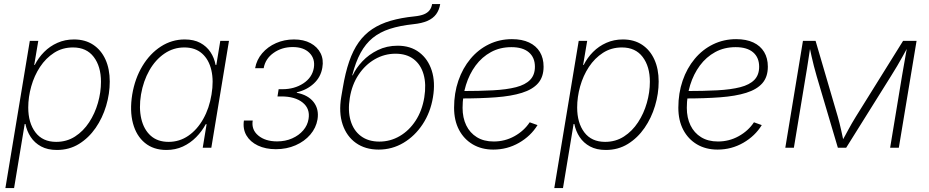

<svg xmlns="http://www.w3.org/2000/svg" viewBox="-20 -748 4701 972"><path d="M7.3 204.1 130.9 -541H173.8L153.3 -419.4H156.2Q174.3 -455.6 203.4 -484.9Q232.4 -514.2 270.8 -531.2Q309.1 -548.3 354.5 -548.3Q411.1 -548.3 451.7 -521.5Q492.2 -494.6 513.9 -446.8Q535.6 -398.9 535.6 -335Q535.6 -273.4 517.3 -212.2Q499 -150.9 464.1 -100.3Q429.2 -49.8 379.9 -19.3Q330.6 11.2 268.1 11.2Q221.2 11.2 188.2 -6.6Q155.3 -24.4 135.5 -54.4Q115.7 -84.5 108.9 -120.1H105L51.3 204.1ZM264.6 -29.8Q317.9 -29.8 359.9 -56.9Q401.9 -84 431.2 -128.7Q460.4 -173.3 475.8 -227.1Q491.2 -280.8 491.2 -334Q491.2 -411.6 454.6 -459.7Q418 -507.8 349.6 -507.8Q295.9 -507.8 253.9 -480.7Q211.9 -453.6 182.6 -409.2Q153.3 -364.7 138.2 -310.8Q123 -256.8 123 -203.6Q123 -126 159.4 -77.9Q195.8 -29.8 264.6 -29.8Z M822.3 11.2Q756.8 11.2 713.4 -24.7Q669.9 -60.5 653.1 -123.8Q636.2 -187 649.4 -269.5Q663.1 -351.1 701.2 -414.1Q739.3 -477.1 794.7 -512.7Q850.1 -548.3 915 -548.3Q961.4 -548.3 993.7 -531Q1025.9 -513.7 1045.4 -484.4Q1064.9 -455.1 1071.3 -419.4H1075.2L1095.2 -541H1139.2L1049.8 0H1006.3L1025.9 -119.1H1021.5Q1002.4 -83.5 973.1 -53.7Q943.8 -23.9 906 -6.3Q868.2 11.2 822.3 11.2ZM833.5 -29.8Q888.7 -29.8 933.6 -60.8Q978.5 -91.8 1009 -146Q1039.6 -200.2 1050.8 -269.5Q1062.5 -338.9 1050 -392.6Q1037.6 -446.3 1002.9 -477.1Q968.3 -507.8 913.1 -507.8Q857.9 -507.8 812.3 -476.6Q766.6 -445.3 736.1 -391.6Q705.6 -337.9 693.8 -269.5Q682.6 -201.2 695.3 -146.7Q708 -92.3 742.9 -61Q777.8 -29.8 833.5 -29.8Z M1376.5 7.3Q1324.7 7.3 1285.6 -11.2Q1246.6 -29.8 1227.5 -62.5Q1208.5 -95.2 1214.8 -137.7H1259.3Q1252 -91.3 1287.6 -61.8Q1323.2 -32.2 1382.8 -32.2Q1424.8 -32.2 1459 -47.4Q1493.2 -62.5 1515.1 -88.1Q1537.1 -113.8 1542 -145.5Q1550.8 -197.8 1512.2 -228.8Q1473.6 -259.8 1404.3 -259.8H1384.8L1390.6 -296.4H1409.7Q1470.7 -296.4 1515.6 -325.9Q1560.5 -355.5 1568.8 -404.3Q1576.2 -450.7 1546.6 -480.2Q1517.1 -509.8 1461.9 -509.8Q1406.7 -509.8 1365 -480.2Q1323.2 -450.7 1314.9 -402.8H1271.5Q1279.3 -445.8 1307.4 -478.5Q1335.4 -511.2 1377.4 -529.8Q1419.4 -548.3 1468.3 -548.3Q1517.6 -548.3 1552.2 -529.5Q1586.9 -510.7 1603 -478.5Q1619.1 -446.3 1611.8 -405.3Q1604 -357.9 1568.8 -325.2Q1533.7 -292.5 1482.9 -280.8L1482.4 -278.3Q1540 -267.1 1567.9 -231Q1595.7 -194.8 1587.4 -143.6Q1580.1 -100.6 1550.8 -66.4Q1521.5 -32.2 1476.3 -12.5Q1431.2 7.3 1376.5 7.3Z M1897 9.3Q1829.1 9.3 1782 -24.2Q1734.9 -57.6 1714.6 -117.7Q1694.3 -177.7 1707.5 -257.3L1715.3 -302.7Q1728 -379.4 1747.6 -436.3Q1767.1 -493.2 1795.9 -533.7Q1824.7 -574.2 1864.7 -600.8Q1904.8 -627.4 1957.5 -642.8Q2010.3 -658.2 2077.6 -665Q2107.4 -668 2126 -675.5Q2144.5 -683.1 2154.5 -696Q2164.6 -709 2167.5 -727.5H2208.5Q2203.6 -697.3 2188 -676Q2172.4 -654.8 2144 -642.3Q2115.7 -629.9 2072.3 -625.5Q2003.9 -618.2 1953.4 -601.8Q1902.8 -585.4 1866.7 -555.9Q1830.6 -526.4 1805.4 -480.2Q1780.3 -434.1 1763.2 -366.7H1765.6Q1782.2 -403.3 1814.7 -437.7Q1847.2 -472.2 1892.6 -494.4Q1938 -516.6 1993.2 -516.6Q2058.1 -516.6 2102.5 -482.9Q2147 -449.2 2165.8 -390.6Q2184.6 -332 2171.9 -255.9Q2159.2 -178.7 2119.6 -118.9Q2080.1 -59.1 2022.5 -24.9Q1964.8 9.3 1897 9.3ZM1900.4 -31.2Q1956.1 -31.2 2003.7 -59.1Q2051.3 -86.9 2084 -137Q2116.7 -187 2127.9 -254.4Q2138.7 -321.3 2124.5 -371.1Q2110.4 -420.9 2074.2 -448.5Q2038.1 -476.1 1982.4 -476.1Q1926.3 -476.1 1877.4 -448Q1828.6 -419.9 1795.2 -369.6Q1761.7 -319.3 1751 -252.9Q1740.2 -187.5 1754.9 -137.5Q1769.5 -87.4 1806.9 -59.3Q1844.2 -31.2 1900.4 -31.2Z M2477.5 9.3Q2418 9.3 2373.3 -17.1Q2328.6 -43.5 2303.7 -90.8Q2278.8 -138.2 2278.8 -202.6Q2278.8 -276.4 2300.5 -339.6Q2322.3 -402.8 2361.8 -450.2Q2401.4 -497.6 2455.1 -523.7Q2508.8 -549.8 2571.8 -549.8Q2622.6 -549.8 2658.4 -533Q2694.3 -516.1 2713.1 -484.9Q2731.9 -453.6 2731.9 -410.6Q2731.9 -358.4 2704.1 -326.7Q2676.3 -294.9 2622.3 -278.1Q2568.4 -261.2 2490.2 -255.4Q2412.1 -249.5 2311.5 -249.5L2315.4 -287.1Q2406.2 -287.1 2475.6 -290.8Q2544.9 -294.4 2592.3 -306.6Q2639.6 -318.8 2663.8 -343.8Q2688 -368.7 2688 -410.2Q2688 -457 2657.2 -483.2Q2626.5 -509.3 2568.8 -509.3Q2511.2 -509.3 2465.6 -484.4Q2419.9 -459.5 2387.9 -416.3Q2356 -373 2338.9 -317.9Q2321.8 -262.7 2321.8 -202.1Q2321.8 -151.9 2340.3 -113.5Q2358.9 -75.2 2394 -53.5Q2429.2 -31.7 2479.5 -31.7Q2536.1 -31.7 2584.5 -58.6Q2632.8 -85.4 2661.6 -128.9L2701.2 -114.7Q2667.5 -59.6 2607.7 -25.1Q2547.9 9.3 2477.5 9.3Z M2786.1 204.1 2909.7 -541H2952.6L2932.1 -419.4H2935.1Q2953.1 -455.6 2982.2 -484.9Q3011.2 -514.2 3049.6 -531.2Q3087.9 -548.3 3133.3 -548.3Q3189.9 -548.3 3230.5 -521.5Q3271 -494.6 3292.7 -446.8Q3314.5 -398.9 3314.5 -335Q3314.5 -273.4 3296.1 -212.2Q3277.8 -150.9 3242.9 -100.3Q3208 -49.8 3158.7 -19.3Q3109.4 11.2 3046.9 11.2Q3000 11.2 2967 -6.6Q2934.1 -24.4 2914.3 -54.4Q2894.5 -84.5 2887.7 -120.1H2883.8L2830.1 204.1ZM3043.5 -29.8Q3096.7 -29.8 3138.7 -56.9Q3180.7 -84 3210 -128.7Q3239.3 -173.3 3254.6 -227.1Q3270 -280.8 3270 -334Q3270 -411.6 3233.4 -459.7Q3196.8 -507.8 3128.4 -507.8Q3074.7 -507.8 3032.7 -480.7Q2990.7 -453.6 2961.4 -409.2Q2932.1 -364.7 2917 -310.8Q2901.9 -256.8 2901.9 -203.6Q2901.9 -126 2938.2 -77.9Q2974.6 -29.8 3043.5 -29.8Z M3612.8 9.3Q3553.2 9.3 3508.5 -17.1Q3463.9 -43.5 3439 -90.8Q3414.1 -138.2 3414.1 -202.6Q3414.1 -276.4 3435.8 -339.6Q3457.5 -402.8 3497.1 -450.2Q3536.6 -497.6 3590.3 -523.7Q3644 -549.8 3707 -549.8Q3757.8 -549.8 3793.7 -533Q3829.6 -516.1 3848.4 -484.9Q3867.2 -453.6 3867.2 -410.6Q3867.2 -358.4 3839.4 -326.7Q3811.5 -294.9 3757.6 -278.1Q3703.6 -261.2 3625.5 -255.4Q3547.4 -249.5 3446.8 -249.5L3450.7 -287.1Q3541.5 -287.1 3610.8 -290.8Q3680.2 -294.4 3727.5 -306.6Q3774.9 -318.8 3799.1 -343.8Q3823.2 -368.7 3823.2 -410.2Q3823.2 -457 3792.5 -483.2Q3761.7 -509.3 3704.1 -509.3Q3646.5 -509.3 3600.8 -484.4Q3555.2 -459.5 3523.2 -416.3Q3491.2 -373 3474.1 -317.9Q3457 -262.7 3457 -202.1Q3457 -151.9 3475.6 -113.5Q3494.1 -75.2 3529.3 -53.5Q3564.5 -31.7 3614.7 -31.7Q3671.4 -31.7 3719.7 -58.6Q3768.1 -85.4 3796.9 -128.9L3836.4 -114.7Q3802.7 -59.6 3742.9 -25.1Q3683.1 9.3 3612.8 9.3Z M3955.6 0 4044.9 -541H4108.9L4221.2 -157.7Q4226.1 -140.6 4230.2 -124Q4234.4 -107.4 4237.8 -91.8Q4241.2 -76.2 4244.6 -60.8Q4248 -45.4 4251 -30.8H4241.2Q4250 -45.9 4258.3 -61.3Q4266.6 -76.7 4275.1 -92.3Q4283.7 -107.9 4293 -124.3Q4302.2 -140.6 4313 -157.7L4551.8 -541H4620.1L4530.3 0H4486.3L4545.9 -360.4Q4549.3 -379.9 4552.7 -399.7Q4556.2 -419.4 4559.6 -439Q4563 -458.5 4566.4 -478Q4569.8 -497.6 4573.2 -516.1H4579.1Q4564.5 -489.3 4550.5 -464.1Q4536.6 -439 4522 -414.1Q4507.3 -389.2 4489.7 -361.3L4263.7 0H4221.7L4114.7 -361.3Q4106.9 -389.2 4100.3 -413.8Q4093.8 -438.5 4088.4 -463.6Q4083 -488.8 4077.1 -516.1H4083Q4080.1 -496.6 4077.1 -477.3Q4074.2 -458 4071.3 -439Q4068.4 -419.9 4065.2 -400.1Q4062 -380.4 4058.6 -360.4L3999 0Z"/></svg>

Font: Inter 17pt ExtraLight
Style: Italic
Weight: 250
Italic angle: -9.3988°
Version: Version 4.001;git-66647c0bb